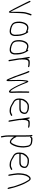

<svg xmlns="http://www.w3.org/2000/svg" viewBox="1749 -2373 759 4377"><g transform="rotate(90 2128.5 -184.5)"><path d="M-36.1 -472.7C-32.2 -464.5 -29.6 -458.5 -28.1 -454.7C-20.8 -435.3 -10.9 -420.1 0.8 -394C15.3 -361.7 51.9 -294.1 67 -263L92.5 -212C110.5 -175 172.8 -53.7 191.5 -27C195.4 -19.7 201.3 -13.9 209.2 -9.6C225.2 -1 226.2 -19.9 230.1 -30.5C232.3 -36.6 231.1 -41 232.9 -52.5C234.1 -60.8 234.4 -82.5 233.8 -117.4C233.5 -152.3 235.6 -202.2 239.4 -267.2C243.1 -332.1 248.4 -375.6 255.2 -397.5C268.4 -439.3 269.1 -446.6 285.9 -491L291.3 -501C298.9 -518 271.6 -534.3 263.4 -518L258.3 -507C251.2 -491.9 244.6 -473.2 238.6 -451C230.5 -421 226.7 -416 218.7 -378.1C214.2 -356.8 210.3 -309.9 209.2 -237.6C209 -165.2 209.2 -118.1 209.7 -96.2C210.2 -74.4 209.1 -58 206.6 -47C200.2 -58.2 198.8 -59.7 191.7 -74C167.4 -122.6 154.4 -146 118.8 -222L93.5 -272C76.6 -306.6 62 -335.8 49.6 -359.5C29.5 -397.9 25.2 -413.1 8.9 -443.5C2.2 -456 -8.4 -491.4 -19.7 -497C-38.9 -506.6 -44.8 -491 -36.1 -472.7Z M677.4 -394C678.4 -392 682.2 -385.6 688.9 -374.8C695.5 -364 704.3 -340.8 715.1 -305.1C726 -269.5 731.5 -215.6 731.8 -143.5C731.8 -129.8 726.9 -112 717 -90C702.8 -59.8 667.6 -48.9 621 -57.5C583.9 -64.3 570.6 -65.5 521 -90C492 -108.2 474.4 -135.8 468.2 -172.7C458 -234.3 465.9 -312.9 483.9 -346C488.2 -354 492.5 -363 496.9 -373C507.5 -391.2 518.9 -397.1 532.5 -411.5C539.5 -419.2 553.6 -423 575 -423C598.6 -423 606 -422.2 636.5 -408.5C657 -399.5 670.6 -394.7 677.4 -394ZM654.2 -431C649.9 -433 644.2 -435.3 637.1 -438C612.5 -447.2 603 -453 570 -453C528 -453 486.5 -424.3 470.1 -390L455.8 -361.5C451.3 -352.5 447.3 -340.3 443.9 -325C431.2 -276.8 429.5 -225.4 438.5 -171C444.4 -135.8 459.1 -106.8 482.5 -84C491.4 -75.4 512.2 -63.3 544.9 -47.8C557.9 -41.7 576.5 -36.4 596.9 -32L622.8 -27.5C681.2 -17.6 726.4 -33.4 745.5 -75C756.1 -101.1 761.4 -121.6 761.4 -136.5C761.6 -180.6 763.4 -213.5 753.2 -275C741.9 -325 726.8 -366 707.7 -398C702.8 -406.2 699.8 -413.8 694.1 -420L681.7 -440C677.2 -449 669.5 -451.4 658.6 -447C653.6 -445 652.1 -439.7 654.2 -431Z M1098.4 -394C1099.4 -392 1103.2 -385.6 1109.9 -374.8C1116.5 -364 1125.3 -340.8 1136.1 -305.1C1147 -269.5 1152.5 -215.6 1152.8 -143.5C1152.8 -129.8 1147.9 -112 1138 -90C1123.8 -59.8 1088.6 -48.9 1042 -57.5C1004.9 -64.3 991.6 -65.5 942 -90C913 -108.2 895.4 -135.8 889.2 -172.7C879 -234.3 886.9 -312.9 904.9 -346C909.2 -354 913.5 -363 917.9 -373C928.5 -391.2 939.9 -397.1 953.5 -411.5C960.5 -419.2 974.6 -423 996 -423C1019.6 -423 1027 -422.2 1057.5 -408.5C1078 -399.5 1091.6 -394.7 1098.4 -394ZM1075.2 -431C1070.9 -433 1065.2 -435.3 1058.1 -438C1033.5 -447.2 1024 -453 991 -453C949 -453 907.5 -424.3 891.1 -390L876.8 -361.5C872.3 -352.5 868.3 -340.3 864.9 -325C852.2 -276.8 850.5 -225.4 859.5 -171C865.4 -135.8 880.1 -106.8 903.5 -84C912.4 -75.4 933.2 -63.3 965.9 -47.8C978.9 -41.7 997.5 -36.4 1017.9 -32L1043.8 -27.5C1102.2 -17.6 1147.4 -33.4 1166.5 -75C1177.1 -101.1 1182.4 -121.6 1182.4 -136.5C1182.6 -180.6 1184.4 -213.5 1174.2 -275C1162.9 -325 1147.8 -366 1128.7 -398C1123.8 -406.2 1120.8 -413.8 1115.1 -420L1102.7 -440C1098.2 -449 1090.5 -451.4 1079.6 -447C1074.6 -445 1073.1 -439.7 1075.2 -431Z M1237.1 -468 1264.7 -302C1265.4 -274 1268.1 -245.3 1273 -216L1306.8 -13C1308.2 -5.1 1316.4 2 1324.3 2C1332.3 2 1338.2 -5.1 1336.8 -13L1303 -216C1300.9 -228.7 1299.3 -240.7 1298 -252L1296.9 -259C1299.8 -261.7 1300.8 -265.3 1300 -270L1295 -300C1294.8 -311.7 1295.4 -328 1296.9 -349C1298.6 -373.3 1296.4 -387.2 1303.7 -404C1315 -430 1315.2 -453 1361.6 -453H1396C1411.7 -453 1426.4 -451.3 1440.4 -447.8C1454.3 -444.3 1462.8 -443.3 1465.9 -445C1476.7 -450.9 1471.8 -469.8 1458.4 -472C1440.1 -479.3 1413.9 -483 1379.8 -483H1350.6C1323.7 -483 1304.4 -474.2 1292.5 -456.5C1282.3 -441.4 1281.3 -434.7 1275.2 -419L1267.1 -468C1265.7 -475.9 1257.5 -483 1249.6 -483C1241.6 -483 1235.7 -475.9 1237.1 -468Z M1560.7 -466.6C1557.5 -461.6 1559.8 -451.8 1567.6 -437.1C1583.6 -406.6 1599.1 -359.4 1612.3 -324C1658.1 -186.6 1698.7 -80.9 1734.1 -7C1755.1 47 1772.4 60.7 1785.1 34C1786.6 30.7 1788.2 25 1789.8 17C1791.4 9 1791.3 -14.5 1789.5 -53.5C1785.4 -138.3 1788.4 -172.6 1785.8 -258C1784.5 -300 1789.4 -348.2 1800.4 -402.5C1801.2 -406.8 1801.8 -410 1802 -412C1804.2 -406.9 1809.8 -391.8 1818.9 -366.7C1828.1 -341.6 1838.2 -316.8 1849.5 -292.5C1870.7 -246.7 1902.2 -170.2 1926.8 -130.3C1956.5 -82.2 1974.4 -41.7 2013 -14C2047.5 4.3 2058.1 -34.1 2057.2 -67C2054 -180.1 2051.5 -264.7 2053.4 -390L2055.6 -455C2055.6 -474.4 2025.6 -479.8 2025.6 -461L2023.6 -395C2020.3 -286 2022.2 -175.7 2026.9 -75C2027.6 -58.3 2026.2 -47 2022.5 -41C2005.1 -53.7 1990.7 -67.4 1977.8 -90.6C1969.5 -105.5 1959.3 -122.6 1947.3 -141.7C1925.8 -175.8 1892.2 -254.8 1870.7 -302C1852.5 -341.9 1843.4 -368.3 1829.6 -405C1814.8 -444.4 1792.7 -468.8 1780.1 -434.5C1775.8 -422.8 1771.8 -398.3 1768.1 -361L1763.6 -316C1761.8 -298 1761.3 -274.2 1762.3 -244.5C1764 -189.7 1762.1 -109.3 1764.7 -54.8C1766 -27.6 1766.4 -9 1766 1C1764.1 -3.7 1754.2 -28.6 1734.4 -73.7C1713.8 -118.8 1679.5 -212.7 1631.6 -355.4C1618.9 -393 1609.7 -417.5 1603.8 -428.9C1598 -440.3 1594 -449.6 1591.9 -456.9C1586.8 -474.6 1570.9 -482.7 1560.7 -466.6Z M2219 -276C2221.2 -294 2222 -310.8 2227.4 -325.8C2229.9 -333 2240.2 -348.4 2258 -372C2275.7 -398.4 2298.1 -417.8 2329.4 -430C2337.9 -433.3 2354.4 -435 2379 -435C2410.9 -435 2457.6 -430.6 2485.2 -409.5C2502.2 -396.5 2503.2 -397.7 2507.1 -374C2508.8 -364 2508.1 -354.3 2504.9 -345C2496.5 -315.5 2483 -296.5 2464.4 -288C2451.8 -280 2428.4 -276 2399 -276ZM2216 -246H2404C2446.6 -246 2476.4 -250.8 2506.7 -279.7C2522.7 -295 2542.5 -341.8 2537.2 -373.7C2531.6 -407.2 2527.1 -412.1 2502.7 -430.5C2465.5 -458.5 2422.9 -465 2369.9 -465C2336.4 -465 2312.8 -460 2299.2 -450.1C2289 -442.7 2278.9 -435.4 2268.7 -428.2C2245.6 -415.3 2227.3 -385.2 2213.5 -366C2197.5 -343.7 2193.3 -329.4 2189.8 -291.5C2186.1 -252.3 2180.4 -243.6 2187.9 -199C2192.6 -170.4 2207.2 -144.5 2231.6 -121.5C2250.9 -103.2 2273.3 -96.2 2294.1 -83.5C2310.6 -73.4 2325.9 -66.4 2340.8 -57.1C2353.6 -48.6 2379.5 -40.4 2393.5 -33.8C2400.8 -30.3 2423.1 -27.1 2460.2 -24H2481.4C2504.1 -24 2528.9 -31.3 2555.7 -46L2575.1 -56C2583.8 -60.8 2585 -67.6 2578.7 -76.5C2568 -91.4 2557.2 -84.5 2537.4 -72C2515.4 -60 2494.7 -54 2475.2 -54C2449.8 -54 2425.9 -57.9 2407 -60C2389.1 -62 2388.3 -66.1 2366.4 -73.9C2353.4 -78.5 2334 -90.3 2304.8 -109.5C2296.6 -114.5 2288.6 -118.7 2280.7 -122C2246.6 -136.4 2223 -168.2 2216.4 -207.5C2213.3 -226.7 2215.6 -233.5 2216 -246Z M2616.1 -468 2643.7 -302C2644.4 -274 2647.1 -245.3 2652 -216L2685.8 -13C2687.2 -5.1 2695.4 2 2703.3 2C2711.3 2 2717.2 -5.1 2715.8 -13L2682 -216C2679.9 -228.7 2678.3 -240.7 2677 -252L2675.9 -259C2678.8 -261.7 2679.8 -265.3 2679 -270L2674 -300C2673.8 -311.7 2674.4 -328 2675.9 -349C2677.6 -373.3 2675.4 -387.2 2682.7 -404C2694 -430 2694.2 -453 2740.6 -453H2775C2790.7 -453 2805.4 -451.3 2819.4 -447.8C2833.3 -444.3 2841.8 -443.3 2844.9 -445C2855.7 -450.9 2850.8 -469.8 2837.4 -472C2819.1 -479.3 2792.9 -483 2758.8 -483H2729.6C2702.7 -483 2683.4 -474.2 2671.5 -456.5C2661.3 -441.4 2660.3 -434.7 2654.2 -419L2646.1 -468C2644.7 -475.9 2636.5 -483 2628.6 -483C2620.6 -483 2614.7 -475.9 2616.1 -468Z M3015.7 -529 3020.7 -499C3021.7 -493 3022.3 -486.2 3022.6 -478.5C3023.3 -459.1 3025 -447.2 3024.2 -427C3022.5 -384.1 3025.3 -354.5 3025.2 -298.7C3025 -238.1 3026.8 -207.6 3025.8 -156C3025.1 -119.2 3026.1 -40.6 3025.5 -3.1C3024.7 42.3 3028.9 72.9 3037.3 123L3043.4 160C3044.9 168.8 3052.5 175 3060.9 175C3069.4 175 3074.9 168.8 3073.4 160L3067.3 123C3064.4 105.8 3060.5 91.2 3059.4 75.5C3057 42.5 3054.4 20.1 3055.5 -20C3056.6 -59.5 3055.3 -92.4 3056.5 -128C3056.7 -126.7 3057.3 -125 3058.3 -123C3098.4 -60.3 3140.5 -29 3179.2 -29C3196.7 -29 3212.2 -38.7 3225.5 -58C3230.5 -66.7 3236.2 -74.3 3241.7 -81C3256.6 -106.5 3268.9 -134.6 3278.6 -165.5C3292.5 -209.2 3294.7 -212.2 3301.7 -297C3305.4 -323 3303.4 -359 3295.8 -405L3289.6 -442C3282.7 -483.2 3247.6 -523.1 3212.7 -531.5L3191.9 -536.5C3174.2 -540.7 3154.6 -544 3139 -544H3098.3C3085.3 -544 3073.2 -537.7 3062.2 -525L3055.5 -517C3042.7 -505 3064.1 -481 3073.9 -493L3081.2 -502C3088.4 -510 3095.2 -514 3101.6 -514H3142.8C3151.3 -514 3162.1 -511.1 3172.7 -510.5C3183.6 -509.9 3197.7 -505.5 3207.3 -503.5C3222.4 -500.4 3238.3 -485.2 3247.8 -471L3254.5 -457.5C3257 -452.5 3258.7 -447.3 3259.6 -442L3265.8 -405C3276.6 -340 3271.8 -318.2 3269.4 -275C3261.2 -210.9 3260.8 -214.5 3249.5 -178.4C3236.9 -138.1 3220.1 -103.7 3201.9 -75C3195.2 -64.3 3185.6 -59 3173.4 -59C3169.6 -59 3166.1 -59.3 3162.8 -60C3145 -63.1 3124.1 -82 3095.7 -116.7C3087.6 -126.4 3078.8 -142.9 3069.2 -166C3066.7 -172.7 3062.4 -176.7 3056.2 -178C3054.8 -219 3052.9 -369 3054.7 -414.2C3055.4 -430.7 3055.3 -443.2 3054.6 -451.5C3053.3 -466.2 3053.2 -484.1 3050.7 -499L3045.7 -529C3044.4 -536.9 3036.1 -544 3028.2 -544C3020.3 -544 3014.4 -536.9 3015.7 -529Z M3451 -276C3453.2 -294 3454 -310.8 3459.4 -325.8C3461.9 -333 3472.2 -348.4 3490 -372C3507.7 -398.4 3530.1 -417.8 3561.4 -430C3569.9 -433.3 3586.4 -435 3611 -435C3642.9 -435 3689.6 -430.6 3717.2 -409.5C3734.2 -396.5 3735.2 -397.7 3739.1 -374C3740.8 -364 3740.1 -354.3 3736.9 -345C3728.5 -315.5 3715 -296.5 3696.4 -288C3683.8 -280 3660.4 -276 3631 -276ZM3448 -246H3636C3678.6 -246 3708.4 -250.8 3738.7 -279.7C3754.7 -295 3774.5 -341.8 3769.2 -373.7C3763.6 -407.2 3759.1 -412.1 3734.7 -430.5C3697.5 -458.5 3654.9 -465 3601.9 -465C3568.4 -465 3544.8 -460 3531.2 -450.1C3521 -442.7 3510.9 -435.4 3500.7 -428.2C3477.6 -415.3 3459.3 -385.2 3445.5 -366C3429.5 -343.7 3425.3 -329.4 3421.8 -291.5C3418.1 -252.3 3412.4 -243.6 3419.9 -199C3424.6 -170.4 3439.2 -144.5 3463.6 -121.5C3482.9 -103.2 3505.3 -96.2 3526.1 -83.5C3542.6 -73.4 3557.9 -66.4 3572.8 -57.1C3585.6 -48.6 3611.5 -40.4 3625.5 -33.8C3632.8 -30.3 3655.1 -27.1 3692.2 -24H3713.4C3736.1 -24 3760.9 -31.3 3787.7 -46L3807.1 -56C3815.8 -60.8 3817 -67.6 3810.7 -76.5C3800 -91.4 3789.2 -84.5 3769.4 -72C3747.4 -60 3726.7 -54 3707.2 -54C3681.8 -54 3657.9 -57.9 3639 -60C3621.1 -62 3620.3 -66.1 3598.4 -73.9C3585.4 -78.5 3566 -90.3 3536.8 -109.5C3528.6 -114.5 3520.6 -118.7 3512.7 -122C3478.6 -136.4 3455 -168.2 3448.4 -207.5C3445.3 -226.7 3447.6 -233.5 3448 -246Z M3936 6C3943.9 6 3949.8 -1.1 3948.5 -9L3930.8 -115C3920.2 -179.2 3918.1 -238.9 3924.6 -294.1C3930.5 -343.9 3934.8 -352.8 3943.8 -385.9C3950.8 -411.5 3975 -451.7 3990.6 -465C3997 -470.5 4010.2 -470.9 4019.3 -475C4027.8 -475 4037 -466.3 4046.8 -449C4079.8 -397.4 4105.3 -349.3 4121.8 -304.7C4128.3 -287.2 4135.9 -267.7 4144.6 -246.2C4164.6 -196.5 4158.7 -206.7 4178.2 -153C4187.4 -127.6 4195.3 -95.6 4201.7 -57C4205.8 -32.3 4211.8 -10.7 4219.5 8C4222.9 28.3 4254.1 24.8 4247.4 2C4242.1 -15.8 4234.4 -40.7 4230.5 -64.2C4228 -78.9 4225.5 -90.1 4222.9 -97.7C4215.5 -119.4 4213.1 -135.4 4204.4 -160.2C4194.2 -189 4188.8 -212 4177.9 -239C4162.8 -276.4 4149.2 -321.1 4131 -355.5C4112.4 -390.5 4094.7 -424.4 4070.1 -463C4047.5 -494.3 4028.7 -508 4011.2 -504.4C3990.4 -500 3975.7 -495.7 3962.5 -477.4C3951.9 -465.8 3944.9 -457 3941.9 -451C3938 -446.3 3934.7 -441.3 3931.9 -436C3925.1 -422.9 3919.2 -415.1 3914.7 -398C3902.4 -361.1 3894.6 -318.1 3891.2 -269C3885.9 -237 3889.1 -185.7 3900.9 -115L3918.5 -9C3919.8 -1.1 3928.1 6 3936 6Z"/></g></svg>

Font: MewTooHand
Style: CondLta
Weight: 400
Designer: Mew Too, Robert Jablonski
Version: Version 0.77